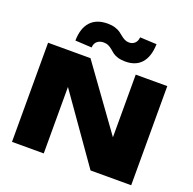

<svg xmlns="http://www.w3.org/2000/svg" viewBox="-170 -1194 1369 1365"><g transform="rotate(20 515.0 -511.5)"><path d="M63 0V-750H383.8L726.1 -275.9V-750H964.8V0H657.2L303.2 -502.9V0ZM240.2 -831.1Q241.7 -924.8 286.6 -973.9Q331.5 -1022.9 416 -1022.9Q448.2 -1022.9 473.1 -1015.1Q498 -1007.3 512.9 -996.3Q527.8 -985.4 540.5 -974.6Q553.2 -963.9 568.6 -956.1Q584 -948.2 602.1 -948.2Q627.4 -948.2 644.8 -963.9Q662.1 -979.5 665 -1009.8L791 -1003.9Q788.6 -909.2 744.9 -859.9Q701.2 -810.5 619.1 -812Q587.9 -812.5 564.2 -820.3Q540.5 -828.1 526.4 -839.1Q512.2 -850.1 499.8 -861.1Q487.3 -872.1 471.2 -879.6Q455.1 -887.2 435.1 -887.2Q405.3 -887.2 386.2 -871.3Q367.2 -855.5 365.2 -824.2Z"/></g></svg>

Font: Mattone
Style: Bold
Weight: 700
Width: 6
Designer: Nunzio Mazzaferro
Foundry: Collletttivo
Version: Version 2.000;Glyphs 3.2 (3217)